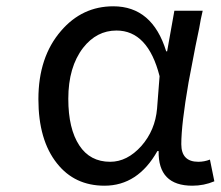

<svg xmlns="http://www.w3.org/2000/svg" viewBox="-20 -577 701 610"><path d="M161 -58Q102 -132 102 -262Q102 -396 174 -479Q241 -557 340 -557Q464 -557 508 -414H511L534 -543H624L618 -516L613 -488L601 -430Q594 -395 579 -315Q556 -182 556 -119Q556 -63 610 -63Q629 -63 647 -70L661 -1Q628 13 591 13Q482 13 484 -97H480Q418 13 312 13Q217 13 161 -58ZM429 -113Q473 -163 479 -232L487 -335Q450 -480 350 -480Q287 -480 244 -425Q197 -364 197 -263Q197 -168 232 -115Q266 -63 330 -63Q384 -63 429 -113Z"/></svg>

Font: Source Han Sans Regular
Style: Regular
Weight: 400
Designer: Ryoko NISHIZUKA  (kana & ideographs); Paul D. Hunt (Latin, Greek & Cyrillic); Wenlong ZHANG  (bopomofo); Sandoll Communi
Foundry: Adobe Systems Incorporated
Version: Version 1.00 January 18, 2024, initial release